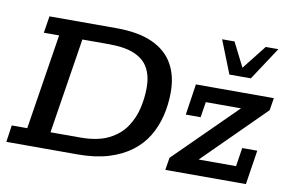

<svg xmlns="http://www.w3.org/2000/svg" viewBox="-68 -735 1291 854"><g transform="rotate(10 577.5 -308.0)"><path d="M5 0 16 -76H86L154 -507H85L97 -583H399Q498 -583 561.5 -554.5Q625 -526 656 -472.5Q687 -419 687 -345Q687 -289 674.5 -237.5Q662 -186 636 -143Q610 -100 567.5 -68Q525 -36 465.5 -18Q406 0 328 0ZM191 -76H325Q404 -76 453.5 -101Q503 -126 530 -166.5Q557 -207 567.5 -254Q578 -301 578 -345Q578 -397 558.5 -433Q539 -469 495.5 -488Q452 -507 380 -507H259ZM723 0 732 -56 1007 -328H848L837 -258H770L791 -398H1143L1134 -342L861 -71H1030L1043 -155H1111L1087 0ZM930 -467 871 -616H927L982 -507L1068 -616H1125L1027 -467Z"/></g></svg>

Font: Rokkitt SemiBold Medium
Style: Italic
Weight: 500
Italic angle: -9°
Version: Version 3.103